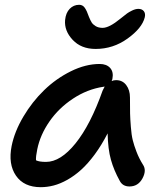

<svg xmlns="http://www.w3.org/2000/svg" viewBox="-20 -775 681 805"><path d="M380.9 -569.8Q320.3 -569.8 284.7 -607.9Q249 -646 252.9 -690.9Q255.9 -721.2 272.2 -738Q288.6 -754.9 312 -754.9Q326.7 -754.9 335.4 -742.4Q344.2 -730 353 -704.1Q358.9 -689.5 364.3 -680.9Q369.6 -672.4 381.3 -665.3Q393.1 -658.2 410.2 -658.2Q438 -658.2 484.9 -696.8Q504.9 -712.9 512.5 -718.5Q520 -724.1 534.2 -731Q548.3 -737.8 560.1 -737.8Q575.7 -737.8 583.3 -727.8Q590.8 -717.8 586.9 -702.1Q575.7 -657.2 515.1 -613.5Q454.6 -569.8 380.9 -569.8ZM150.9 9.8Q80.1 9.8 46.9 -38.6Q13.7 -86.9 28.8 -163.1Q41 -223.6 77.9 -285.9Q114.7 -348.1 164.8 -396.7Q214.8 -445.3 276.9 -476.1Q338.9 -506.8 397.9 -506.8Q426.8 -506.8 441.9 -490Q457 -473.1 451.2 -443.8L448.2 -435.1Q456.1 -439 466.8 -439Q493.7 -439 509.3 -418.2Q524.9 -397.5 524.9 -366.2Q524.9 -320.8 525.4 -299.1Q525.9 -277.3 528.6 -243.2Q531.2 -209 536.6 -187.3Q542 -165.5 552.5 -138.2Q563 -110.8 579.1 -85Q595.7 -61 577.4 -27.1Q559.1 6.8 522.9 6.8Q494.1 6.8 481.9 -17.1Q457.5 -61 445.1 -105.2Q432.6 -149.4 431.2 -215.8Q406.2 -167 377.7 -128.2Q349.1 -89.4 320.8 -63.7Q292.5 -38.1 262.5 -21.2Q232.4 -4.4 205.1 2.7Q177.7 9.8 150.9 9.8ZM136.2 -148.9Q129.9 -119.1 130.9 -103Q144 -96.2 172.9 -96.2Q233.9 -96.2 296.6 -173.8Q359.4 -251.5 410.2 -395Q417.5 -409.7 418.9 -412.1Q418 -412.1 416 -411.6Q414.1 -411.1 413.1 -411.1Q345.7 -400.9 285.9 -361.3Q226.1 -321.8 187.3 -265.6Q148.4 -209.5 136.2 -148.9Z"/></svg>

Font: Shantell Sans Normal
Style: Italic
Weight: 500
Italic angle: -11.31°
Designer: Stephen Nixon, Anya Danilova, Shantell Martin
Foundry: Arrow Type
Version: Version 1.006;[559af2be0]